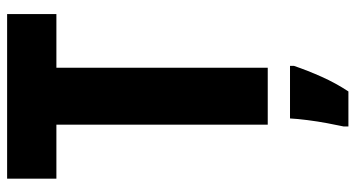

<svg xmlns="http://www.w3.org/2000/svg" viewBox="-244 -510 975 526"><g transform="rotate(-90 243.0 -246.5)"><path d="M321 0H165V-579H17V-714H468V-579H321ZM326 72Q313 110 296 148Q279 186 256 221H160V208Q164 190 169 163Q174 136 177.5 108.5Q181 81 182 61H326Z"/></g></svg>

Font: Noto Sans Arabic Cond ExtBd
Style: Regular
Weight: 800
Width: 3
Designer: Monotype Design Team, Nadine Chahine, Nizar Qandah and Khaled Hosny
Foundry: Monotype Imaging Inc.
Version: Version 2.012; ttfautohint (v1.8.4.7-5d5b)